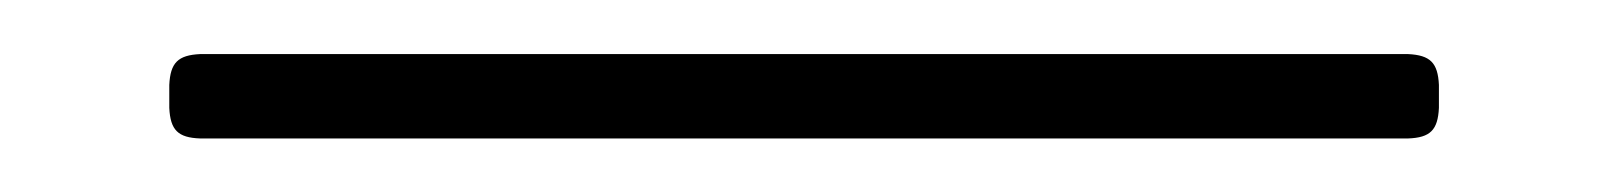

<svg xmlns="http://www.w3.org/2000/svg" viewBox="-20 -20 595 71"><path d="M54 31.2H500.7C508.9 30.9 511.7 28.1 512.1 19.9V11.4C511.7 3.2 508.9 0.4 500.7 0H54C45.8 0.4 43 3.2 42.6 11.4V19.9C43 28.1 45.8 30.9 54 31.2Z"/></svg>

Font: Margiela Serif Light
Style: Regular
Weight: 300
Designer: Andreas Faust, Stefan Endress
Version: Version 1.002;FEAKit 1.0